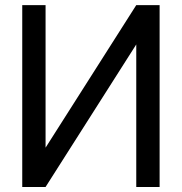

<svg xmlns="http://www.w3.org/2000/svg" viewBox="-20 -743 723 763"><path d="M521.5 -722.7H614.3V0H521.5V-566.4L161.1 0H68.4V-722.7H161.1V-156.2Z"/></svg>

Font: Giphurs SC
Style: Regular
Weight: 400
Version: Version 0.920